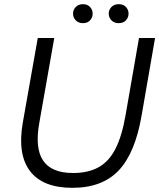

<svg xmlns="http://www.w3.org/2000/svg" viewBox="-20 -892 763 920"><path d="M646 -710H723L659 -341Q628 -159 549 -75.5Q470 8 327 8Q185 8 124 -72Q63 -152 89 -303L161 -710H240L169 -307Q146 -184 186 -123.5Q226 -63 330 -63Q403 -63 453 -91Q503 -119 534 -180.5Q565 -242 582 -342ZM549 -781Q527 -781 514 -794.5Q501 -808 501 -827Q501 -845 514 -858.5Q527 -872 549 -872Q571 -872 583.5 -858.5Q596 -845 596 -827Q596 -808 583.5 -794.5Q571 -781 549 -781ZM378 -781Q356 -781 343 -794.5Q330 -808 330 -827Q330 -845 343 -858.5Q356 -872 378 -872Q399 -872 411.5 -858.5Q424 -845 424 -827Q424 -808 411.5 -794.5Q399 -781 378 -781Z"/></svg>

Font: Livvic
Style: Italic
Weight: 400
Italic angle: -10°
Designer: Jacques Le Bailly, Baron von Fonthausen
Version: Version 1.001; ttfautohint (v1.8.2)